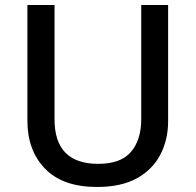

<svg xmlns="http://www.w3.org/2000/svg" viewBox="-20 -734 778 764"><path d="M649 -252Q649 -178 618 -118.5Q587 -59 524.5 -24.5Q462 10 366 10Q230 10 159.5 -62.5Q89 -135 89 -254V-714H197V-259Q197 -82 371 -82Q461 -82 501.5 -130Q542 -178 542 -260V-714H649Z"/></svg>

Font: Noto Sans Gurmukhi UI Medium
Style: Regular
Weight: 500
Designer: Jelle Bosma - Monotype Design Team
Foundry: Monotype Imaging Inc.
Version: Version 2.004; ttfautohint (v1.8.4.7-5d5b)